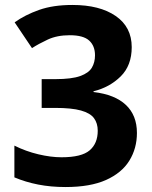

<svg xmlns="http://www.w3.org/2000/svg" viewBox="-20 -744 612 774"><path d="M511 -554Q511 -480 466.5 -436Q422 -392 357 -376V-373Q443 -363 487.5 -321Q532 -279 532 -208Q532 -146 501.5 -96.5Q471 -47 407.5 -18.5Q344 10 244 10Q185 10 134 0Q83 -10 38 -29V-157Q84 -134 134.5 -122Q185 -110 228 -110Q309 -110 341.5 -138Q374 -166 374 -217Q374 -247 359 -267.5Q344 -288 306.5 -298.5Q269 -309 202 -309H148V-425H203Q269 -425 303.5 -437.5Q338 -450 350.5 -471.5Q363 -493 363 -521Q363 -559 339.5 -580.5Q316 -602 261 -602Q210 -602 172.5 -584.5Q135 -567 109 -550L39 -654Q81 -684 137.5 -704Q194 -724 272 -724Q382 -724 446.5 -679.5Q511 -635 511 -554Z"/></svg>

Font: Noto Sans Balinese
Style: Regular
Weight: 400
Designer: Aditya Bayu, David Williams
Foundry: David Williams
Version: Version 2.003